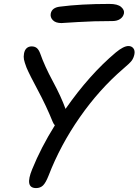

<svg xmlns="http://www.w3.org/2000/svg" viewBox="-20 -939 710 984"><path d="M294.9 -820.8Q265.1 -820.8 250.7 -835.7Q236.3 -850.6 240.2 -870.1Q246.6 -899.9 286.1 -904.8Q393.6 -918.9 541 -918.9Q583 -918.9 600.8 -903.3Q618.7 -887.7 615.2 -870.1Q611.3 -852.1 595.7 -841.6Q580.1 -831.1 556.2 -831.1Q458 -831.1 377.4 -825.9Q296.9 -820.8 294.9 -820.8ZM165 24.9Q105 24.9 145 -71.8Q189.9 -182.6 261.2 -296.9Q254.9 -303.2 250 -314.9Q216.8 -397 174.3 -476.1Q131.8 -555.2 116.2 -591.8Q105.5 -620.1 102.8 -634Q100.1 -647.9 103 -664.1Q106 -682.1 116.2 -691.7Q126.5 -701.2 142.1 -701.2Q158.2 -701.2 168.5 -692.9Q178.7 -684.6 186 -665Q208.5 -600.6 250.7 -522.5Q293 -444.3 315.9 -380.9Q438 -556.2 573.2 -669.9Q613.3 -703.1 638.2 -703.1Q654.3 -703.1 663.3 -691.7Q672.4 -680.2 668.9 -661.1Q665 -641.6 654.8 -627.9Q644.5 -614.3 610.8 -585.9Q488.3 -480.5 388.7 -337.6Q289.1 -194.8 229 -39.1Q214.4 -2 200.4 11.5Q186.5 24.9 165 24.9Z"/></svg>

Font: Shantell Sans Bouncy
Style: Italic
Weight: 400
Italic angle: -11.31°
Designer: Stephen Nixon, Anya Danilova, Shantell Martin
Foundry: Arrow Type
Version: Version 1.006;[9816181b4]